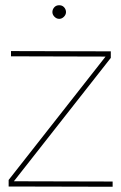

<svg xmlns="http://www.w3.org/2000/svg" viewBox="-20 -712 461 733"><path d="M22 -517V-497L383 -496L13 -25V0L410 1V-19L33 -20L403 -491V-516ZM224 -685C219 -690 213 -692 206 -692C199 -692 193 -690 188 -685C183 -680 180 -673 180 -666C180 -659 183 -653 188 -648C193 -643 199 -640 206 -640C213 -640 219 -643 224 -648C229 -653 232 -659 232 -666C232 -673 229 -680 224 -685Z"/></svg>

Font: Argentum Sans Thin
Style: Regular
Weight: 250
Designer: Julieta Ulanovsky
Foundry: Julieta Ulanovsky
Version: Version 5.001;February 15, 2019;FontCreator 11.5.0.2425 64-b